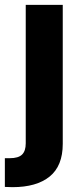

<svg xmlns="http://www.w3.org/2000/svg" viewBox="-39 -565 340 790"><path d="M66.9 24.9V-544.9H219.2V26.9Q219.2 117.7 165.3 161.4Q111.3 205.1 12.2 205.1Q6.8 205.1 -2.9 204.6Q-12.7 204.1 -19 204.1V85.9H1Q36.6 85.9 51.8 71Q66.9 56.2 66.9 24.9Z"/></svg>

Font: Telcell.Market
Style: Bold
Weight: 700
Designer: Rasmus Andersson, Sedrak Mkrtchyan
Version: Version 3.019;git-0a5106e0b